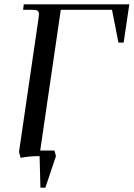

<svg xmlns="http://www.w3.org/2000/svg" viewBox="-20 -722 618 888"><path d="M67.9 -19 158.2 -637.2Q160.2 -650.9 160.2 -655.8Q160.2 -668.5 153.3 -672.6Q146.5 -676.8 127.9 -676.8H86.9L89.8 -702.1H578.1L551.8 -524.9H527.8L498 -676.8H261.2L166 -25.9H231.9L238.8 0L189.9 146H167L163.1 0Q118.2 0 75.2 7.8Z"/></svg>

Font: Dihjauti
Style: Bold Italic
Weight: 700
Italic angle: -9°
Designer: T. Christopher White
Version: Version 3.0.0